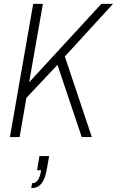

<svg xmlns="http://www.w3.org/2000/svg" viewBox="-20 -706 602 989"><path d="M31 0 151 -686H201L130 -282L502 -686H562L314 -415L453 0H401L276 -372L116 -202L81 0ZM141 263 145 238Q164 238 175 222Q186 206 192 171H171L183 98H233L222 161Q216 197 205.5 219.5Q195 242 179.5 252.5Q164 263 141 263Z"/></svg>

Font: Archivo Condensed Thin
Style: Italic
Weight: 250
Width: 3
Italic angle: -10°
Designer: Hector Gatti
Foundry: Omnibus-Type
Version: Version 2.001